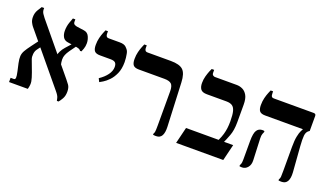

<svg xmlns="http://www.w3.org/2000/svg" viewBox="-60 -996 2411 1405"><g transform="rotate(20 1145.0 -293.5)"><path d="M416 10Q415 5 411 -12Q407 -29 385 -55L66 -440Q59 -448 50 -465.5Q41 -483 41 -507Q41 -539 56 -563.5Q71 -588 77 -597H96V-588Q96 -568 107 -552.5Q118 -537 124 -529L428 -161Q438 -149 451.5 -130.5Q465 -112 465 -79Q465 -46 452 -23.5Q439 -1 429 10ZM40 0V-33H65Q76 -33 77.5 -46Q79 -59 71 -95L58 -153Q51 -186 52.5 -207.5Q54 -229 66 -250Q78 -271 102 -303L146 -362L175 -326L149 -291Q138 -276 135.5 -253.5Q133 -231 139 -214L173 -123Q187 -85 191.5 -60Q196 -35 186 0ZM355 -242 302 -304Q302 -315 312 -335.5Q322 -356 339 -375L381 -422L416 -417L377 -363Q363 -343 355.5 -325Q348 -307 348.5 -287.5Q349 -268 355 -242ZM450 -392Q445 -401 433.5 -405Q422 -409 394 -413L345 -420Q318 -424 306.5 -444.5Q295 -465 295 -493Q295 -527 305.5 -557.5Q316 -588 320 -597H339V-579Q339 -564 348 -558.5Q357 -553 368 -551L425 -543Q454 -539 466 -513Q478 -487 478 -461Q478 -437 471 -417.5Q464 -398 461 -392Z M660 -225 647 -251Q686 -277 707.5 -307Q729 -337 729 -367Q729 -390 718.5 -400.5Q708 -411 680 -411H599Q567 -411 555 -425.5Q543 -440 543 -473Q543 -503 549.5 -528.5Q556 -554 563.5 -572Q571 -590 574 -597H593V-576Q593 -566 598 -558Q603 -550 617 -550H702Q737 -550 752.5 -534.5Q768 -519 772 -510Q776 -502 778.5 -488.5Q781 -475 783 -459Q785 -443 785 -426Q785 -373 768.5 -336Q752 -299 729 -275.5Q706 -252 686 -240Q666 -228 660 -225Z M1185 4Q1179 4 1173 3.5Q1167 3 1162 2V-6Q1167 -13 1169 -25Q1171 -37 1171 -75V-338Q1171 -381 1155 -396Q1139 -411 1100 -411H901Q869 -411 857 -425.5Q845 -440 845 -473Q845 -503 851.5 -528.5Q858 -554 865.5 -572Q873 -590 876 -597H895V-576Q895 -566 900 -558Q905 -550 919 -550H1100Q1168 -550 1195.5 -524Q1223 -498 1226 -429L1241 -89Q1243 -44 1230 -20Q1217 4 1185 4Z M1341 0 1372 -127H1626Q1640 -157 1647 -181.5Q1654 -206 1657 -230.5Q1660 -255 1660 -284Q1660 -335 1652.5 -362.5Q1645 -390 1628 -400.5Q1611 -411 1583 -411H1431Q1395 -411 1382 -428.5Q1369 -446 1369 -477Q1369 -505 1376 -530Q1383 -555 1390.5 -573.5Q1398 -592 1401 -597H1420V-575Q1420 -561 1428 -555.5Q1436 -550 1443 -550H1613Q1637 -550 1659 -539.5Q1681 -529 1695.5 -503.5Q1710 -478 1710 -431V-294Q1710 -232 1694 -190Q1678 -148 1668 -127H1739L1708 0Z M2162 4Q2156 4 2150 3.5Q2144 3 2139 2V-6Q2146 -17 2147 -29Q2148 -41 2148 -75V-263Q2148 -314 2154.5 -345Q2161 -376 2168.5 -391Q2176 -406 2178 -409V-411H1885Q1853 -411 1841 -425.5Q1829 -440 1829 -473Q1829 -503 1835.5 -528.5Q1842 -554 1849.5 -572Q1857 -590 1860 -597H1879V-586Q1879 -565 1884 -557.5Q1889 -550 1903 -550H2212Q2230 -550 2230 -533V-416L2224 -412Q2205 -399 2202 -370Q2199 -341 2203 -288L2218 -89Q2221 -44 2207.5 -20Q2194 4 2162 4ZM1856 4Q1843 4 1835 2V-6Q1837 -10 1841 -19Q1845 -28 1845 -55V-197Q1845 -259 1860 -281.5Q1875 -304 1903 -304Q1908 -304 1912 -303.5Q1916 -303 1919 -302V-294Q1917 -290 1912 -277Q1907 -264 1908 -241L1915 -75Q1917 -39 1899 -17.5Q1881 4 1856 4Z"/></g></svg>

Font: Frank Ruhl Libre Medium
Style: Regular
Weight: 500
Designer: Yanek Iontef
Foundry: Fontef
Version: Version 6.004